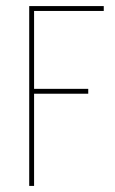

<svg xmlns="http://www.w3.org/2000/svg" viewBox="-20 -611 379 631"><path d="M76 0V-591H321V-575H92V-319H270V-303H92V0Z"/></svg>

Font: Alumni Sans Pinstripe
Style: Regular
Weight: 400
Designer: Robert E. Leuschke
Foundry: Robert E. Leuschke
Version: Version 1.010; ttfautohint (v1.8.4.7-5d5b)